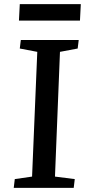

<svg xmlns="http://www.w3.org/2000/svg" viewBox="-20 -902 413 922"><path d="M159 -653 75 -669 80 -710H358L353 -669L268 -653L244 -54L339 -42L334 0H46L51 -42L134 -54ZM75 -882H368L364 -803H71Z"/></svg>

Font: Literata 36pt Medium
Style: Italic
Weight: 500
Italic angle: -2°
Designer: Latin by Veronika Burian and Jose Scaglione. Greek by Irene Vlachou. Cyrillic by Vera Evstafieva
Foundry: TypeTogether
Version: Version 3.002